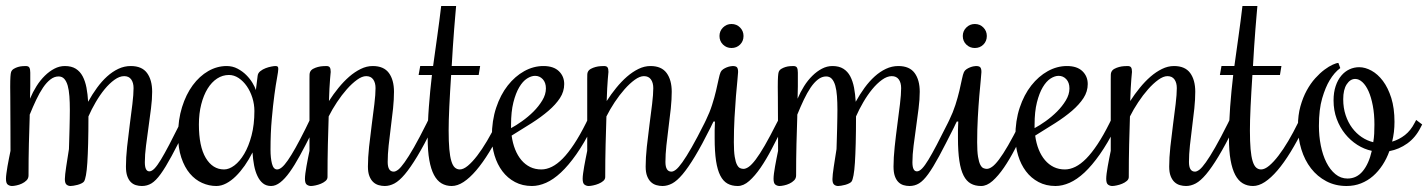

<svg xmlns="http://www.w3.org/2000/svg" viewBox="-36 -620 4761 640"><path d="M159.2 -365.2Q145 -365.2 132.1 -355.2Q119.1 -345.2 107.4 -327.9Q95.7 -310.5 84.7 -287.4Q73.7 -264.2 63 -237.8V-231.9Q61.5 -189 60.3 -140.6Q59.1 -92.3 59.1 -35.2Q59.1 -25.4 52.5 -18.8Q45.9 -12.2 37.1 -8.1Q28.3 -3.9 19 -2Q9.8 0 3.9 0Q-3.4 0 -9.8 -4.4Q-16.1 -8.8 -16.1 -23.9Q-16.1 -31.2 -14.6 -42.2Q-13.2 -53.2 -11 -65.9Q-8.8 -78.6 -6.1 -92Q-3.4 -105.5 -1 -117.2Q-1 -158.7 -1.2 -191.9Q-1.5 -225.1 -1.5 -251Q-1.5 -276.9 -1.7 -296.4Q-2 -315.9 -2 -330.1Q-2 -353.5 -1.2 -364.5Q-0.5 -375.5 1 -379.9Q3.4 -386.7 10 -390.6Q16.6 -394.5 23.9 -396.7Q31.2 -398.9 38.6 -399.4Q45.9 -399.9 49.8 -399.9Q59.1 -399.9 62 -394.5Q64.9 -389.2 64.9 -377.9Q64.9 -352.5 64.9 -332Q64.9 -311.5 64 -291Q73.2 -313 85.7 -332.8Q98.1 -352.5 113.3 -367.4Q128.4 -382.3 145.3 -391.1Q162.1 -399.9 180.2 -399.9Q202.1 -399.9 216.6 -390.9Q231 -381.8 239.5 -365.7Q248 -349.6 252.2 -327.9Q256.3 -306.2 257.8 -280.8Q271.5 -305.7 287.4 -327.4Q303.2 -349.1 321 -365.2Q338.9 -381.3 358.6 -390.6Q378.4 -399.9 399.9 -399.9Q437 -399.9 454.1 -376.7Q471.2 -353.5 471.2 -314Q471.2 -289.1 467.3 -258.3Q463.4 -227.5 459 -196Q454.6 -164.6 450.7 -134.3Q446.8 -104 446.8 -79.1Q446.8 -48.8 461.9 -48.8Q469.7 -48.8 479 -58.3Q488.3 -67.9 500.2 -87.6Q512.2 -107.4 528.1 -137.7Q543.9 -168 564.9 -210L569.8 -220.2L589.8 -205.1L585 -194.8Q556.2 -137.2 535.9 -99.6Q515.6 -62 499.5 -39.8Q483.4 -17.6 469 -8.8Q454.6 0 437 0Q426.8 0 417 -2.9Q407.2 -5.9 399.9 -13.2Q392.6 -20.5 388.2 -33Q383.8 -45.4 383.8 -64.9Q383.8 -94.2 387.7 -130.9Q391.6 -167.5 396.5 -204.1Q401.4 -240.7 405.3 -273.2Q409.2 -305.7 409.2 -326.2Q409.2 -344.2 401.4 -355.2Q393.6 -366.2 377.9 -366.2Q362.3 -366.2 345.5 -354Q328.6 -341.8 312.7 -322.5Q296.9 -303.2 283 -279.3Q269 -255.4 258.8 -231.9Q258.8 -180.7 257.8 -142.3Q256.8 -104 255.1 -77.6Q253.4 -51.3 250.5 -35.9Q247.6 -20.5 244.1 -15.1Q241.7 -11.7 235.8 -8.8Q230 -5.9 222.9 -3.9Q215.8 -2 209.2 -1Q202.6 0 199.2 0Q191.4 0 185.8 -4.6Q180.2 -9.3 180.2 -22.9Q180.2 -29.3 181.4 -40Q182.6 -50.8 184.6 -64Q186.5 -77.1 189 -92.3Q191.4 -107.4 193.8 -123Q194.3 -137.7 194.8 -155.8Q195.3 -173.8 195.8 -191.7Q196.3 -209.5 196.5 -225.8Q196.8 -242.2 196.8 -253.9Q196.8 -278.8 195.3 -299.3Q193.8 -319.8 189.7 -334.5Q185.5 -349.1 178.2 -357.2Q170.9 -365.2 159.2 -365.2Z M865.7 -121.1Q865.7 -93.3 870.6 -74.2Q875.5 -55.2 887.7 -55.2Q895 -55.2 903.6 -62.3Q912.1 -69.3 923.3 -85.4Q934.6 -101.6 949 -127.2Q963.4 -152.8 981.9 -189.9L996.6 -220.2L1016.6 -205.1L1002 -174.8Q981.4 -133.8 963.6 -101.3Q945.8 -68.8 929.7 -46.4Q913.6 -23.9 898.2 -12Q882.8 0 867.7 0Q851.6 0 840.6 -8.8Q829.6 -17.6 822.3 -33Q814.9 -48.3 811 -68.6Q807.1 -88.9 805.7 -111.8Q793.9 -88.4 779.8 -68.1Q765.6 -47.9 750.2 -32.7Q734.9 -17.6 718.3 -8.8Q701.7 0 685.1 0Q660.6 0 637.7 -10.3Q614.7 -20.5 596.9 -41.5Q579.1 -62.5 568.4 -94.5Q557.6 -126.5 557.6 -169.9Q557.6 -220.7 570.8 -262.9Q584 -305.2 606.4 -335.7Q628.9 -366.2 658.2 -383.1Q687.5 -399.9 719.7 -399.9Q739.3 -399.9 755.9 -391.1Q772.5 -382.3 784.9 -369.9Q797.4 -357.4 805.7 -343.5Q814 -329.6 816.9 -319.8L822.8 -367.2Q823.7 -376.5 831.8 -382.8Q839.8 -389.2 849.6 -392.8Q859.4 -396.5 868.7 -398.2Q877.9 -399.9 881.8 -399.9Q887.7 -399.9 889.6 -397.9Q891.6 -396 891.6 -390.1Q891.6 -382.8 887.5 -360.6Q883.3 -338.4 878.7 -304Q874 -269.5 869.9 -223.1Q865.7 -176.8 865.7 -121.1ZM812 -250Q812 -272.5 805.2 -294.2Q798.3 -315.9 786.6 -332.8Q774.9 -349.6 759.5 -359.9Q744.1 -370.1 727.1 -370.1Q706.1 -370.1 687.7 -358.2Q669.4 -346.2 656 -324.5Q642.6 -302.7 634.8 -272.2Q627 -241.7 627 -205.1Q627 -131.8 649.9 -93.5Q672.9 -55.2 710.9 -55.2Q727.5 -55.2 745.4 -68.6Q763.2 -82 778.1 -107.2Q793 -132.3 802.5 -168.5Q812 -204.6 812 -250Z M1184.6 -366.2Q1170.9 -366.2 1154.1 -354Q1137.2 -341.8 1120.1 -322.5Q1103 -303.2 1087.2 -279.3Q1071.3 -255.4 1059.6 -231.9Q1058.1 -189 1056.9 -138.2Q1055.7 -87.4 1055.7 -29.8Q1055.7 -22.5 1049.1 -16.8Q1042.5 -11.2 1033.7 -7.6Q1024.9 -3.9 1015.6 -2Q1006.3 0 1000.5 0Q993.2 0 986.8 -4.4Q980.5 -8.8 980.5 -23.9Q980.5 -31.2 981.9 -42.2Q983.4 -53.2 985.6 -65.9Q987.8 -78.6 990.5 -92Q993.2 -105.5 995.6 -117.2V-356Q995.6 -365.7 995.8 -371.3Q996.1 -377 997.6 -379.9Q1000.5 -386.7 1007.8 -390.6Q1015.1 -394.5 1023.4 -396.7Q1031.7 -398.9 1039.6 -399.4Q1047.4 -399.9 1051.8 -399.9Q1060.1 -399.9 1063.2 -395.5Q1066.4 -391.1 1066.4 -379.9Q1066.4 -381.3 1064.2 -356Q1062 -330.6 1060.5 -283.2Q1075.2 -306.2 1092.3 -327.1Q1109.4 -348.1 1127.9 -364.3Q1146.5 -380.4 1166.3 -390.1Q1186 -399.9 1206.5 -399.9Q1243.2 -399.9 1260.3 -376.7Q1277.3 -353.5 1277.3 -314Q1277.3 -289.1 1274.2 -258.5Q1271 -228 1266.8 -196.5Q1262.7 -165 1259.5 -135Q1256.3 -105 1256.3 -80.1Q1256.3 -47.9 1276.4 -47.9Q1282.7 -47.9 1291.3 -54.4Q1299.8 -61 1312.7 -79.1Q1325.7 -97.2 1343.8 -128.7Q1361.8 -160.2 1386.7 -210L1391.6 -220.2L1411.6 -205.1L1406.7 -194.8Q1377.4 -136.2 1354.7 -98.6Q1332 -61 1313.5 -39.1Q1294.9 -17.1 1278.8 -8.5Q1262.7 0 1246.6 0Q1236.3 0 1226.1 -2.9Q1215.8 -5.9 1208 -13.2Q1200.2 -20.5 1195.3 -33Q1190.4 -45.4 1190.4 -64.9Q1190.4 -94.2 1194.3 -130.9Q1198.2 -167.5 1203.1 -204.1Q1208 -240.7 1211.9 -273.2Q1215.8 -305.7 1215.8 -326.2Q1215.8 -344.2 1208 -355.2Q1200.2 -366.2 1184.6 -366.2Z M1389.6 -160.2Q1389.6 -211.9 1393.6 -264.2Q1397.5 -316.4 1403.8 -370.1H1359.4L1364.7 -399.9H1407.7Q1414.6 -449.7 1421.6 -499.8Q1428.7 -549.8 1434.6 -600.1H1484.4Q1483.4 -589.4 1481.7 -569.1Q1480 -548.8 1477.8 -522.2Q1475.6 -495.6 1473.6 -464.1Q1471.7 -432.6 1469.7 -399.9H1564.5L1559.6 -370.1H1467.8Q1465.8 -342.3 1464.4 -315.4Q1462.9 -288.6 1461.7 -264.4Q1460.4 -240.2 1460 -220Q1459.5 -199.7 1459.5 -185.1Q1459.5 -147.9 1461.7 -123Q1463.9 -98.1 1468.5 -83Q1473.1 -67.9 1480.2 -61.5Q1487.3 -55.2 1496.6 -55.2Q1508.8 -55.2 1523.7 -67.6Q1538.6 -80.1 1554.7 -101.1Q1570.8 -122.1 1587.4 -150.1Q1604 -178.2 1619.6 -210L1624.5 -220.2L1644.5 -205.1L1639.6 -194.8Q1617.2 -149.4 1595 -113.3Q1572.8 -77.1 1551.3 -52Q1529.8 -26.9 1509.3 -13.4Q1488.8 0 1469.7 0Q1450.7 0 1435.8 -8.8Q1420.9 -17.6 1410.6 -36.9Q1400.4 -56.2 1395 -86.4Q1389.6 -116.7 1389.6 -160.2Z M1768.6 -55.2Q1785.6 -55.2 1803.5 -64Q1821.3 -72.8 1839.6 -91.3Q1857.9 -109.9 1877.4 -139.4Q1897 -168.9 1917.5 -210L1922.4 -220.2L1942.4 -205.1L1937.5 -194.8Q1911.1 -142.6 1885 -105.5Q1858.9 -68.4 1833.7 -44.9Q1808.6 -21.5 1784.2 -10.7Q1759.8 0 1737.3 0Q1705.6 0 1680.7 -13.2Q1655.8 -26.4 1638.7 -49.1Q1621.6 -71.8 1612.5 -101.8Q1603.5 -131.8 1603.5 -165Q1603.5 -217.8 1617.9 -261Q1632.3 -304.2 1656.5 -335Q1680.7 -365.7 1711.4 -382.8Q1742.2 -399.9 1775.4 -399.9Q1809.1 -399.9 1826.9 -382.8Q1844.7 -365.7 1844.7 -339.8Q1844.7 -314.9 1830.6 -293.2Q1816.4 -271.5 1792.2 -250.7Q1768.1 -230 1736.3 -209.7Q1704.6 -189.5 1669.4 -168Q1672.9 -142.6 1681.2 -121.8Q1689.5 -101.1 1702.1 -86.2Q1714.8 -71.3 1731.4 -63.2Q1748 -55.2 1768.6 -55.2ZM1783.7 -325.2Q1783.7 -344.7 1773.2 -356Q1762.7 -367.2 1747.6 -367.2Q1734.9 -367.2 1720.7 -358.2Q1706.5 -349.1 1694.8 -329.3Q1683.1 -309.6 1675.3 -278.8Q1667.5 -248 1667.5 -204.1V-192.9Q1684.1 -201.7 1704.3 -216.1Q1724.6 -230.5 1742.2 -248Q1759.8 -265.6 1771.7 -285.4Q1783.7 -305.2 1783.7 -325.2Z M2110.4 -366.2Q2096.7 -366.2 2079.8 -354Q2063 -341.8 2045.9 -322.5Q2028.8 -303.2 2012.9 -279.3Q1997.1 -255.4 1985.4 -231.9Q1983.9 -189 1982.7 -138.2Q1981.4 -87.4 1981.4 -29.8Q1981.4 -22.5 1974.9 -16.8Q1968.3 -11.2 1959.5 -7.6Q1950.7 -3.9 1941.4 -2Q1932.1 0 1926.3 0Q1918.9 0 1912.6 -4.4Q1906.2 -8.8 1906.2 -23.9Q1906.2 -31.2 1907.7 -42.2Q1909.2 -53.2 1911.4 -65.9Q1913.6 -78.6 1916.3 -92Q1918.9 -105.5 1921.4 -117.2V-356Q1921.4 -365.7 1921.6 -371.3Q1921.9 -377 1923.3 -379.9Q1926.3 -386.7 1933.6 -390.6Q1940.9 -394.5 1949.2 -396.7Q1957.5 -398.9 1965.3 -399.4Q1973.1 -399.9 1977.5 -399.9Q1985.8 -399.9 1989 -395.5Q1992.2 -391.1 1992.2 -379.9Q1992.2 -381.3 1990 -356Q1987.8 -330.6 1986.3 -283.2Q2001 -306.2 2018.1 -327.1Q2035.2 -348.1 2053.7 -364.3Q2072.3 -380.4 2092 -390.1Q2111.8 -399.9 2132.3 -399.9Q2168.9 -399.9 2186 -376.7Q2203.1 -353.5 2203.1 -314Q2203.1 -289.1 2200 -258.5Q2196.8 -228 2192.6 -196.5Q2188.5 -165 2185.3 -135Q2182.1 -105 2182.1 -80.1Q2182.1 -47.9 2202.1 -47.9Q2208.5 -47.9 2217 -54.4Q2225.6 -61 2238.5 -79.1Q2251.5 -97.2 2269.5 -128.7Q2287.6 -160.2 2312.5 -210L2317.4 -220.2L2337.4 -205.1L2332.5 -194.8Q2303.2 -136.2 2280.5 -98.6Q2257.8 -61 2239.3 -39.1Q2220.7 -17.1 2204.6 -8.5Q2188.5 0 2172.4 0Q2162.1 0 2151.9 -2.9Q2141.6 -5.9 2133.8 -13.2Q2126 -20.5 2121.1 -33Q2116.2 -45.4 2116.2 -64.9Q2116.2 -94.2 2120.1 -130.9Q2124 -167.5 2128.9 -204.1Q2133.8 -240.7 2137.7 -273.2Q2141.6 -305.7 2141.6 -326.2Q2141.6 -344.2 2133.8 -355.2Q2126 -366.2 2110.4 -366.2Z M2342.3 -214.8 2337.4 -205.1 2332.5 -194.8 2312.5 -210 2317.4 -220.2Q2329.6 -245.1 2337.6 -270.3Q2345.7 -295.4 2350.8 -317.4Q2356 -339.4 2359.4 -356Q2362.8 -372.6 2366.2 -379.9Q2369.1 -385.7 2374.8 -389.4Q2380.4 -393.1 2386.5 -395.5Q2392.6 -397.9 2398.2 -398.9Q2403.8 -399.9 2406.2 -399.9Q2417 -399.9 2420.7 -395.5Q2424.3 -391.1 2424.3 -379.9Q2424.3 -374.5 2422.1 -353.3Q2419.9 -332 2417.2 -300Q2414.6 -268.1 2412.4 -228.3Q2410.2 -188.5 2410.2 -146Q2410.2 -115.2 2413.1 -97.4Q2416 -79.6 2420.7 -70.8Q2425.3 -62 2430.9 -59.6Q2436.5 -57.1 2442.4 -57.1Q2450.2 -57.1 2460 -64Q2469.7 -70.8 2482.9 -88.1Q2496.1 -105.5 2513.2 -135Q2530.3 -164.6 2553.2 -210L2558.6 -220.2L2578.6 -205.1L2573.2 -194.8Q2554.7 -158.7 2536.4 -123.5Q2518.1 -88.4 2499.3 -61Q2480.5 -33.7 2461.4 -16.8Q2442.4 0 2423.3 0Q2403.3 0 2388.9 -8.1Q2374.5 -16.1 2365 -34.7Q2355.5 -53.2 2350.8 -83.7Q2346.2 -114.3 2346.2 -159.2Q2346.2 -171.9 2346.2 -185.8Q2346.2 -199.7 2347.2 -214.8ZM2442.4 -500Q2442.4 -482.9 2430.9 -471.4Q2419.4 -460 2402.3 -460Q2385.7 -460 2374 -471.4Q2362.3 -482.9 2362.3 -500Q2362.3 -516.6 2374 -528.3Q2385.7 -540 2402.3 -540Q2419.4 -540 2430.9 -528.3Q2442.4 -516.6 2442.4 -500Z M2717.8 -365.2Q2703.6 -365.2 2690.7 -355.2Q2677.7 -345.2 2666 -327.9Q2654.3 -310.5 2643.3 -287.4Q2632.3 -264.2 2621.6 -237.8V-231.9Q2620.1 -189 2618.9 -140.6Q2617.7 -92.3 2617.7 -35.2Q2617.7 -25.4 2611.1 -18.8Q2604.5 -12.2 2595.7 -8.1Q2586.9 -3.9 2577.6 -2Q2568.4 0 2562.5 0Q2555.2 0 2548.8 -4.4Q2542.5 -8.8 2542.5 -23.9Q2542.5 -31.2 2543.9 -42.2Q2545.4 -53.2 2547.6 -65.9Q2549.8 -78.6 2552.5 -92Q2555.2 -105.5 2557.6 -117.2Q2557.6 -158.7 2557.4 -191.9Q2557.1 -225.1 2557.1 -251Q2557.1 -276.9 2556.9 -296.4Q2556.6 -315.9 2556.6 -330.1Q2556.6 -353.5 2557.4 -364.5Q2558.1 -375.5 2559.6 -379.9Q2562 -386.7 2568.6 -390.6Q2575.2 -394.5 2582.5 -396.7Q2589.8 -398.9 2597.2 -399.4Q2604.5 -399.9 2608.4 -399.9Q2617.7 -399.9 2620.6 -394.5Q2623.5 -389.2 2623.5 -377.9Q2623.5 -352.5 2623.5 -332Q2623.5 -311.5 2622.6 -291Q2631.8 -313 2644.3 -332.8Q2656.7 -352.5 2671.9 -367.4Q2687 -382.3 2703.9 -391.1Q2720.7 -399.9 2738.8 -399.9Q2760.7 -399.9 2775.1 -390.9Q2789.6 -381.8 2798.1 -365.7Q2806.6 -349.6 2810.8 -327.9Q2814.9 -306.2 2816.4 -280.8Q2830.1 -305.7 2845.9 -327.4Q2861.8 -349.1 2879.6 -365.2Q2897.5 -381.3 2917.2 -390.6Q2937 -399.9 2958.5 -399.9Q2995.6 -399.9 3012.7 -376.7Q3029.8 -353.5 3029.8 -314Q3029.8 -289.1 3025.9 -258.3Q3022 -227.5 3017.6 -196Q3013.2 -164.6 3009.3 -134.3Q3005.4 -104 3005.4 -79.1Q3005.4 -48.8 3020.5 -48.8Q3028.3 -48.8 3037.6 -58.3Q3046.9 -67.9 3058.8 -87.6Q3070.8 -107.4 3086.7 -137.7Q3102.5 -168 3123.5 -210L3128.4 -220.2L3148.4 -205.1L3143.6 -194.8Q3114.7 -137.2 3094.5 -99.6Q3074.2 -62 3058.1 -39.8Q3042 -17.6 3027.6 -8.8Q3013.2 0 2995.6 0Q2985.4 0 2975.6 -2.9Q2965.8 -5.9 2958.5 -13.2Q2951.2 -20.5 2946.8 -33Q2942.4 -45.4 2942.4 -64.9Q2942.4 -94.2 2946.3 -130.9Q2950.2 -167.5 2955.1 -204.1Q2960 -240.7 2963.9 -273.2Q2967.8 -305.7 2967.8 -326.2Q2967.8 -344.2 2960 -355.2Q2952.1 -366.2 2936.5 -366.2Q2920.9 -366.2 2904.1 -354Q2887.2 -341.8 2871.3 -322.5Q2855.5 -303.2 2841.6 -279.3Q2827.6 -255.4 2817.4 -231.9Q2817.4 -180.7 2816.4 -142.3Q2815.4 -104 2813.7 -77.6Q2812 -51.3 2809.1 -35.9Q2806.2 -20.5 2802.7 -15.1Q2800.3 -11.7 2794.4 -8.8Q2788.6 -5.9 2781.5 -3.9Q2774.4 -2 2767.8 -1Q2761.2 0 2757.8 0Q2750 0 2744.4 -4.6Q2738.8 -9.3 2738.8 -22.9Q2738.8 -29.3 2740 -40Q2741.2 -50.8 2743.2 -64Q2745.1 -77.1 2747.6 -92.3Q2750 -107.4 2752.4 -123Q2752.9 -137.7 2753.4 -155.8Q2753.9 -173.8 2754.4 -191.7Q2754.9 -209.5 2755.1 -225.8Q2755.4 -242.2 2755.4 -253.9Q2755.4 -278.8 2753.9 -299.3Q2752.4 -319.8 2748.3 -334.5Q2744.1 -349.1 2736.8 -357.2Q2729.5 -365.2 2717.8 -365.2Z M3153.3 -214.8 3148.4 -205.1 3143.6 -194.8 3123.5 -210 3128.4 -220.2Q3140.6 -245.1 3148.7 -270.3Q3156.7 -295.4 3161.9 -317.4Q3167 -339.4 3170.4 -356Q3173.8 -372.6 3177.2 -379.9Q3180.2 -385.7 3185.8 -389.4Q3191.4 -393.1 3197.5 -395.5Q3203.6 -397.9 3209.2 -398.9Q3214.8 -399.9 3217.3 -399.9Q3228 -399.9 3231.7 -395.5Q3235.4 -391.1 3235.4 -379.9Q3235.4 -374.5 3233.2 -353.3Q3231 -332 3228.3 -300Q3225.6 -268.1 3223.4 -228.3Q3221.2 -188.5 3221.2 -146Q3221.2 -115.2 3224.1 -97.4Q3227.1 -79.6 3231.7 -70.8Q3236.3 -62 3241.9 -59.6Q3247.6 -57.1 3253.4 -57.1Q3261.2 -57.1 3271 -64Q3280.8 -70.8 3293.9 -88.1Q3307.1 -105.5 3324.2 -135Q3341.3 -164.6 3364.3 -210L3369.6 -220.2L3389.6 -205.1L3384.3 -194.8Q3365.7 -158.7 3347.4 -123.5Q3329.1 -88.4 3310.3 -61Q3291.5 -33.7 3272.5 -16.8Q3253.4 0 3234.4 0Q3214.4 0 3200 -8.1Q3185.5 -16.1 3176 -34.7Q3166.5 -53.2 3161.9 -83.7Q3157.2 -114.3 3157.2 -159.2Q3157.2 -171.9 3157.2 -185.8Q3157.2 -199.7 3158.2 -214.8ZM3253.4 -500Q3253.4 -482.9 3241.9 -471.4Q3230.5 -460 3213.4 -460Q3196.8 -460 3185.1 -471.4Q3173.3 -482.9 3173.3 -500Q3173.3 -516.6 3185.1 -528.3Q3196.8 -540 3213.4 -540Q3230.5 -540 3241.9 -528.3Q3253.4 -516.6 3253.4 -500Z M3513.7 -55.2Q3530.8 -55.2 3548.6 -64Q3566.4 -72.8 3584.7 -91.3Q3603 -109.9 3622.6 -139.4Q3642.1 -168.9 3662.6 -210L3667.5 -220.2L3687.5 -205.1L3682.6 -194.8Q3656.2 -142.6 3630.1 -105.5Q3604 -68.4 3578.9 -44.9Q3553.7 -21.5 3529.3 -10.7Q3504.9 0 3482.4 0Q3450.7 0 3425.8 -13.2Q3400.9 -26.4 3383.8 -49.1Q3366.7 -71.8 3357.7 -101.8Q3348.6 -131.8 3348.6 -165Q3348.6 -217.8 3363 -261Q3377.4 -304.2 3401.6 -335Q3425.8 -365.7 3456.5 -382.8Q3487.3 -399.9 3520.5 -399.9Q3554.2 -399.9 3572 -382.8Q3589.8 -365.7 3589.8 -339.8Q3589.8 -314.9 3575.7 -293.2Q3561.5 -271.5 3537.4 -250.7Q3513.2 -230 3481.4 -209.7Q3449.7 -189.5 3414.6 -168Q3418 -142.6 3426.3 -121.8Q3434.6 -101.1 3447.3 -86.2Q3460 -71.3 3476.6 -63.2Q3493.2 -55.2 3513.7 -55.2ZM3528.8 -325.2Q3528.8 -344.7 3518.3 -356Q3507.8 -367.2 3492.7 -367.2Q3480 -367.2 3465.8 -358.2Q3451.7 -349.1 3439.9 -329.3Q3428.2 -309.6 3420.4 -278.8Q3412.6 -248 3412.6 -204.1V-192.9Q3429.2 -201.7 3449.5 -216.1Q3469.7 -230.5 3487.3 -248Q3504.9 -265.6 3516.8 -285.4Q3528.8 -305.2 3528.8 -325.2Z M3855.5 -366.2Q3841.8 -366.2 3825 -354Q3808.1 -341.8 3791 -322.5Q3773.9 -303.2 3758.1 -279.3Q3742.2 -255.4 3730.5 -231.9Q3729 -189 3727.8 -138.2Q3726.6 -87.4 3726.6 -29.8Q3726.6 -22.5 3720 -16.8Q3713.4 -11.2 3704.6 -7.6Q3695.8 -3.9 3686.5 -2Q3677.2 0 3671.4 0Q3664.1 0 3657.7 -4.4Q3651.4 -8.8 3651.4 -23.9Q3651.4 -31.2 3652.8 -42.2Q3654.3 -53.2 3656.5 -65.9Q3658.7 -78.6 3661.4 -92Q3664.1 -105.5 3666.5 -117.2V-356Q3666.5 -365.7 3666.7 -371.3Q3667 -377 3668.5 -379.9Q3671.4 -386.7 3678.7 -390.6Q3686 -394.5 3694.3 -396.7Q3702.6 -398.9 3710.4 -399.4Q3718.3 -399.9 3722.7 -399.9Q3731 -399.9 3734.1 -395.5Q3737.3 -391.1 3737.3 -379.9Q3737.3 -381.3 3735.1 -356Q3732.9 -330.6 3731.4 -283.2Q3746.1 -306.2 3763.2 -327.1Q3780.3 -348.1 3798.8 -364.3Q3817.4 -380.4 3837.2 -390.1Q3856.9 -399.9 3877.4 -399.9Q3914.1 -399.9 3931.2 -376.7Q3948.2 -353.5 3948.2 -314Q3948.2 -289.1 3945.1 -258.5Q3941.9 -228 3937.7 -196.5Q3933.6 -165 3930.4 -135Q3927.2 -105 3927.2 -80.1Q3927.2 -47.9 3947.3 -47.9Q3953.6 -47.9 3962.2 -54.4Q3970.7 -61 3983.6 -79.1Q3996.6 -97.2 4014.6 -128.7Q4032.7 -160.2 4057.6 -210L4062.5 -220.2L4082.5 -205.1L4077.6 -194.8Q4048.3 -136.2 4025.6 -98.6Q4002.9 -61 3984.4 -39.1Q3965.8 -17.1 3949.7 -8.5Q3933.6 0 3917.5 0Q3907.2 0 3897 -2.9Q3886.7 -5.9 3878.9 -13.2Q3871.1 -20.5 3866.2 -33Q3861.3 -45.4 3861.3 -64.9Q3861.3 -94.2 3865.2 -130.9Q3869.1 -167.5 3874 -204.1Q3878.9 -240.7 3882.8 -273.2Q3886.7 -305.7 3886.7 -326.2Q3886.7 -344.2 3878.9 -355.2Q3871.1 -366.2 3855.5 -366.2Z M4060.5 -160.2Q4060.5 -211.9 4064.5 -264.2Q4068.4 -316.4 4074.7 -370.1H4030.3L4035.6 -399.9H4078.6Q4085.4 -449.7 4092.5 -499.8Q4099.6 -549.8 4105.5 -600.1H4155.3Q4154.3 -589.4 4152.6 -569.1Q4150.9 -548.8 4148.7 -522.2Q4146.5 -495.6 4144.5 -464.1Q4142.6 -432.6 4140.6 -399.9H4235.4L4230.5 -370.1H4138.7Q4136.7 -342.3 4135.3 -315.4Q4133.8 -288.6 4132.6 -264.4Q4131.3 -240.2 4130.9 -220Q4130.4 -199.7 4130.4 -185.1Q4130.4 -147.9 4132.6 -123Q4134.8 -98.1 4139.4 -83Q4144 -67.9 4151.1 -61.5Q4158.2 -55.2 4167.5 -55.2Q4179.7 -55.2 4194.6 -67.6Q4209.5 -80.1 4225.6 -101.1Q4241.7 -122.1 4258.3 -150.1Q4274.9 -178.2 4290.5 -210L4295.4 -220.2L4315.4 -205.1L4310.5 -194.8Q4288.1 -149.4 4265.9 -113.3Q4243.7 -77.1 4222.2 -52Q4200.7 -26.9 4180.2 -13.4Q4159.7 0 4140.6 0Q4121.6 0 4106.7 -8.8Q4091.8 -17.6 4081.5 -36.9Q4071.3 -56.2 4065.9 -86.4Q4060.5 -116.7 4060.5 -160.2Z M4704.6 -205.1 4699.2 -194.8Q4682.6 -161.6 4655 -141.8Q4627.4 -122.1 4595.2 -116.2Q4586.4 -91.3 4572.5 -70.1Q4558.6 -48.8 4540.8 -33.2Q4522.9 -17.6 4500.7 -8.8Q4478.5 0 4452.6 0Q4415 0 4385 -15.9Q4355 -31.7 4334 -58.8Q4313 -85.9 4301.8 -122.3Q4290.5 -158.7 4290.5 -200.2Q4290.5 -236.3 4298.8 -265.9Q4307.1 -295.4 4319.8 -318.6Q4332.5 -341.8 4348.1 -359.1Q4363.8 -376.5 4378.9 -387.7Q4394 -398.9 4406.5 -404.5Q4418.9 -410.2 4425.3 -410.2L4431.6 -393.1Q4411.6 -378.4 4396 -352.1Q4382.3 -329.6 4371.3 -292.5Q4360.4 -255.4 4360.4 -200.2Q4360.4 -166.5 4366.7 -134.8Q4373 -103 4385.3 -78.6Q4397.5 -54.2 4415.3 -39.6Q4433.1 -24.9 4455.6 -24.9Q4486.3 -24.9 4506.6 -49.6Q4526.9 -74.2 4536.6 -117.2Q4511.2 -122.6 4488.3 -137.2Q4465.3 -151.9 4447.8 -173.6Q4430.2 -195.3 4419.7 -223.6Q4409.2 -252 4409.2 -285.2Q4409.2 -312.5 4416.3 -333.3Q4423.3 -354 4435.1 -367.9Q4446.8 -381.8 4462.2 -388.9Q4477.5 -396 4494.6 -396Q4514.6 -396 4535.6 -384.5Q4556.6 -373 4573.7 -350.3Q4590.8 -327.6 4601.6 -293.5Q4612.3 -259.3 4612.3 -213.9Q4612.3 -196.8 4610.4 -180.2Q4608.4 -163.6 4604.5 -147.9Q4627.9 -154.8 4647.2 -169.9Q4666.5 -185.1 4679.2 -210L4684.6 -220.2ZM4441.4 -289.1Q4441.4 -260.3 4449.5 -236.1Q4457.5 -211.9 4471.2 -193.6Q4484.9 -175.3 4502.9 -163.1Q4521 -150.9 4541.5 -146Q4543.9 -159.7 4544.7 -174.6Q4545.4 -189.5 4545.4 -205.1Q4545.4 -239.7 4540 -267.8Q4534.7 -295.9 4525.9 -315.7Q4517.1 -335.4 4505.4 -346.2Q4493.7 -356.9 4481.4 -356.9Q4464.8 -356.9 4453.1 -339.1Q4441.4 -321.3 4441.4 -289.1Z"/></svg>

Font: Rochester
Style: Regular
Weight: 400
Version: Version 1.006